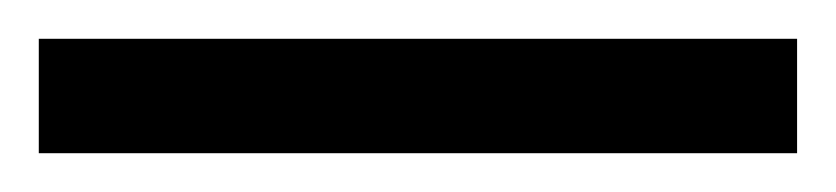

<svg xmlns="http://www.w3.org/2000/svg" viewBox="-25 63 431 99"><path d="M-5 142H386V83H-5Z"/></svg>

Font: Noto Serif Georgian ExtraCondensed Black
Style: Regular
Weight: 900
Width: 2
Designer: Monotype Design Team, Akaki Razmadze
Foundry: Google LLC
Version: Version 2.003